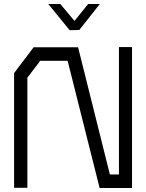

<svg xmlns="http://www.w3.org/2000/svg" viewBox="-20 -934 726 954"><path d="M475 0 316 -632H180L116 -548V-1H50V-571L147 -699H368L526 -67H571V-700H636V0ZM280 -914 350 -830 418 -914H476L374 -785L326 -784L220 -914Z"/></svg>

Font: Turret Road Medium
Style: Regular
Weight: 500
Designer: Noponies
Foundry: Noponies
Version: Version 1.001; ttfautohint (v1.8)